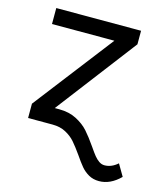

<svg xmlns="http://www.w3.org/2000/svg" viewBox="-109 -614 775 897"><g transform="rotate(15 278.0 -165.5)"><path d="M380.9 51.8Q397.9 76.7 408.7 90.1Q419.4 103.5 432.1 112.3Q444.8 121.1 459 121.1Q492.7 121.1 522.5 94.7L555.7 151.4Q507.8 199.2 453.1 199.2Q424.8 199.2 403.1 186.8Q381.3 174.3 365.7 155.8Q350.1 137.2 329.1 106.4Q304.7 71.8 286.1 50.5Q267.6 29.3 240 14.6Q212.4 0 175.8 0H57.6V-69.3L353.5 -453.1H51.8V-530.3H461.9V-464.8L166 -77.1H187.5Q235.8 -77.1 271.7 -58.3Q307.6 -39.6 330.6 -13.7Q353.5 12.2 380.9 51.8Z"/></g></svg>

Font: Pretendard
Style: Regular
Weight: 400
Designer: Base glyphs from Inter by Rasmus Andersson; Hangeul glyphs from Noto Sans CJK(Source Han Sans) by Jang Soo-young and Kan
Foundry: Kil Hyung-jin
Version: Version 1.309